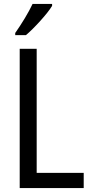

<svg xmlns="http://www.w3.org/2000/svg" viewBox="-20 -964 469 984"><path d="M147 -944Q131 -910 106.5 -869.5Q82 -829 58 -795V-784H113Q145 -811 187 -857.5Q229 -904 247 -934V-944ZM409 0V-78H168V-714H81V0Z"/></svg>

Font: Noto Sans Display SemiCondensed
Style: Regular
Weight: 400
Width: 4
Designer: Monotype Design team
Foundry: Monotype Imaging Inc.
Version: 1.000